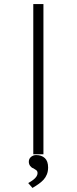

<svg xmlns="http://www.w3.org/2000/svg" viewBox="-20 -760 377 946"><path d="M144 0V-740H194V0ZM140 166 119 142Q135 133 145 125Q155 117 160 109Q165 101 165 93Q165 83 158 78Q151 73 144 69Q136 67 129 58Q122 49 122 37Q122 22 133 13Q144 4 158 4Q185 4 201 19Q217 34 217 65Q217 84 211 99Q205 114 195 125Q185 136 171 146Q157 156 140 166Z"/></svg>

Font: Lexend Giga ExtraLight
Style: Regular
Weight: 250
Version: Version 1.007